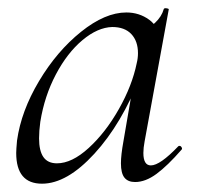

<svg xmlns="http://www.w3.org/2000/svg" viewBox="-20 -429 474 462"><path d="M19 -61Q19 -69 21 -91Q31 -162 74 -234Q117 -306 175 -352.5Q233 -399 284 -399Q315 -399 339 -381.5Q363 -364 366 -330L323 -357Q337 -359 353 -374Q369 -389 374 -407Q375 -410 381 -409Q387 -408 386 -406L328 -89Q325 -73 325 -61Q325 -31 343 -31Q365 -31 409 -77Q410 -78 412 -78Q415 -78 417 -74.5Q419 -71 417 -69Q383 -30 356.5 -10.5Q330 9 305 9Q288 9 279.5 -1.5Q271 -12 271 -36Q271 -56 277 -89L301 -229L318 -246Q273 -131 207 -59Q141 13 81 13Q19 13 19 -61ZM309 -277Q312 -289 312 -301Q312 -330 296 -347Q280 -364 250 -364Q215 -363 178.5 -332.5Q142 -302 114.5 -250Q87 -198 77 -136Q74 -114 74 -96Q74 -66 84.5 -51Q95 -36 117 -36Q153 -36 193.5 -73Q234 -110 266 -166.5Q298 -223 309 -277Z"/></svg>

Font: Cormorant Garamond
Style: Italic
Weight: 400
Italic angle: -10°
Designer: Christian Thalmann (Catharsis Fonts)
Foundry: Catharsis Fonts
Version: Version 4.000